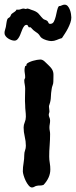

<svg xmlns="http://www.w3.org/2000/svg" viewBox="-49 -827 332 839"><path d="M184.1 -470.2Q184.1 -461.9 180.9 -454.1Q177.7 -446.3 176.8 -438Q173.8 -420.9 173.3 -403.8Q172.9 -386.7 167 -370.1Q166 -367.7 165.5 -365.5Q165 -363.3 165 -360.8Q165 -355.5 166 -350.8Q167 -346.2 167 -340.8Q167 -336.4 165.5 -332.8Q164.1 -329.1 164.1 -325.2Q164.1 -319.8 167 -313.7Q169.9 -307.6 169.9 -299.8Q169.9 -292.5 168.5 -284.9Q167 -277.3 167 -270Q167 -262.2 168.5 -255.4Q169.9 -248.5 169.9 -241.2Q169.9 -216.3 168 -191.7Q166 -167 166 -143.1Q166 -128.9 168.5 -115Q170.9 -101.1 170.9 -86.9Q170.9 -67.4 162.8 -50.3Q154.8 -33.2 141.1 -19Q133.3 -16.1 126.5 -16.4Q119.6 -16.6 111.8 -15.1Q106.4 -14.2 101.3 -11Q96.2 -7.8 90.8 -7.8Q83.5 -7.8 76.2 -16.6Q68.8 -25.4 63.2 -37.1Q57.6 -48.8 54.2 -60.5Q50.8 -72.3 50.8 -78.1Q50.8 -96.7 54 -114.5Q57.1 -132.3 57.1 -150.9Q57.1 -160.6 60.5 -169.9Q64 -179.2 64 -189.9Q64 -209.5 59.1 -230Q54.2 -250.5 54.2 -270Q54.2 -281.2 59.1 -292.7Q64 -304.2 64 -316.9Q64 -329.6 62.5 -342Q61 -354.5 61 -367.2Q59.6 -385.3 60.3 -403.1Q61 -420.9 61 -439Q61 -448.2 59.1 -457.5Q57.1 -466.8 57.1 -476.1Q57.1 -480 59.1 -482.9Q61 -485.8 61 -488.8Q61 -497.1 59.6 -505.4Q58.1 -513.7 58.1 -521Q58.1 -529.3 61 -538.1L66.9 -541V-546.9Q70.3 -551.3 78.1 -554.9Q85.9 -558.6 95 -561.3Q104 -564 112.8 -565.4Q121.6 -566.9 127 -566.9Q136.7 -566.9 145.5 -558.8Q154.3 -550.8 161.1 -543.9Q171.9 -533.7 176.8 -526.6Q181.6 -519.5 183.3 -512.2Q185.1 -504.9 184.6 -495.1Q184.1 -485.4 184.1 -470.2ZM262.7 -750.5Q262.7 -739.7 258.5 -727.8Q254.4 -715.8 248.3 -703.9Q242.2 -691.9 234.9 -680.7Q227.5 -669.4 221.7 -660.6Q209.5 -657.2 198.5 -652.3Q187.5 -647.5 174.8 -647.5Q170.4 -647.5 164.8 -648.7Q159.2 -649.9 153.3 -651.6Q147.5 -653.3 142.3 -655.8Q137.2 -658.2 133.8 -660.6Q128.4 -664.6 125.5 -669.7Q122.6 -674.8 118.7 -678.7Q114.3 -683.1 109.6 -685.8Q105 -688.5 100.6 -692.4Q96.7 -694.8 91.8 -700.4Q86.9 -706.1 84.5 -707.5Q83 -708.5 81.5 -708Q80.1 -707.5 78.6 -707.5Q76.7 -707.5 75.7 -709.2Q74.7 -710.9 73.7 -712.9Q72.8 -714.8 71.5 -716.6Q70.3 -718.3 67.4 -718.3Q61 -718.3 56.9 -713.1Q52.7 -708 49.3 -700.4Q45.9 -692.9 42.7 -683.8Q39.6 -674.8 35.6 -667.2Q31.7 -659.7 26.6 -654.5Q21.5 -649.4 13.7 -649.4Q7.8 -649.4 0.2 -652.1Q-7.3 -654.8 -13.9 -659.2Q-20.5 -663.6 -24.9 -669.7Q-29.3 -675.8 -29.3 -682.6Q-29.3 -689.5 -27.1 -696Q-24.9 -702.6 -23.4 -709.5Q-22 -716.8 -20.8 -726.8Q-19.5 -736.8 -16.6 -743.7Q-14.2 -747.6 -11 -749Q-7.8 -750.5 -5.4 -753.4Q-2.9 -756.3 -1.7 -760.3Q-0.5 -764.2 2.4 -766.6Q4.4 -768.6 7.6 -770.5Q10.7 -772.5 13.9 -774.7Q17.1 -776.9 19.5 -779.3Q22 -781.7 22.5 -784.7H27.3Q34.2 -783.7 41 -786.6Q47.9 -789.6 54.7 -789.6Q57.6 -789.6 59.3 -788.6Q61 -787.6 63.5 -787.6Q65.9 -787.6 67.1 -788.6Q68.4 -789.6 71.8 -789.6Q74.2 -789.6 79.1 -787.6Q84 -785.6 86.4 -784.7Q100.6 -780.3 107.2 -776.6Q113.8 -772.9 117.9 -769Q122.1 -765.1 126 -759.8Q129.9 -754.4 138.7 -745.6Q142.6 -741.7 147.7 -740.5Q152.8 -739.3 157.7 -735.4Q160.6 -732.9 162.6 -727.8Q164.6 -722.7 170.4 -722.7Q181.2 -722.7 186.3 -732.4Q191.4 -742.2 194.6 -755.1Q197.8 -768.1 200.4 -781Q203.1 -793.9 208.5 -800.3Q215.3 -800.3 220.9 -803.5Q226.6 -806.6 233.4 -806.6Q241.7 -806.6 247.3 -800Q252.9 -793.5 256.3 -784.4Q259.8 -775.4 261.2 -765.9Q262.7 -756.3 262.7 -750.5Z"/></svg>

Font: Margarine
Style: Regular
Weight: 400
Designer: Astigmatic (AOETI)
Foundry: Astigmatic (AOETI)
Version: Version 1.000